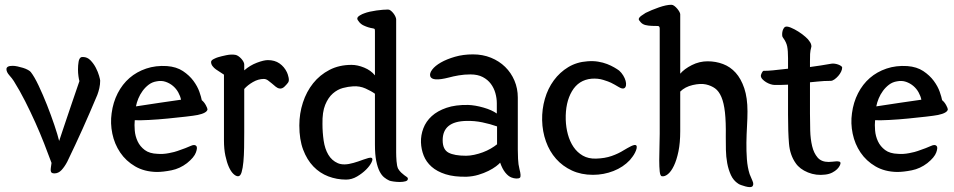

<svg xmlns="http://www.w3.org/2000/svg" viewBox="-20 -710 3999 805"><path d="M196 -27Q182 -65 165 -108.5Q148 -152 128 -196.5Q108 -241 85.5 -285.5Q63 -330 38 -370Q31 -381 19 -394.5Q7 -408 7 -420Q7 -434 33 -434Q42 -434 53.5 -431.5Q65 -429 76.5 -425.5Q88 -422 97 -417Q106 -412 109 -408Q124 -389 142 -351Q160 -313 177 -270Q194 -227 208 -185.5Q222 -144 228 -119Q236 -143 243.5 -165.5Q251 -188 260.5 -216Q270 -244 282.5 -281Q295 -318 313 -370Q311 -376 309 -390Q307 -404 307 -419Q307 -436 309.5 -451Q312 -466 320 -470Q322 -471 328 -471Q346 -471 359.5 -457Q373 -443 382 -425.5Q391 -408 395.5 -392Q400 -376 400 -372Q400 -356 396.5 -340.5Q393 -325 388 -312Q371 -272 356 -237Q341 -202 326 -169Q311 -136 295.5 -102.5Q280 -69 262 -32Q251 -11 238 3Q225 17 208 17Q194 17 193 7Q192 5 193 -5Q194 -15 196 -27Z M637 11Q585 10 546.5 -12.5Q508 -35 484 -70.5Q460 -106 451 -149.5Q442 -193 448 -235Q454 -281 473.5 -319Q493 -357 523 -383Q553 -409 593 -422.5Q633 -436 680 -433Q720 -430 747 -412Q774 -394 791 -371Q808 -348 816 -325Q824 -302 826 -290Q836 -282 843 -269Q850 -256 850 -251Q847 -236 809 -228Q794 -225 759 -221Q724 -217 683.5 -213Q643 -209 604.5 -207Q566 -205 545 -206Q543 -187 545 -163Q547 -139 557 -117.5Q567 -96 587 -81Q607 -66 641 -65Q663 -63 688.5 -68Q714 -73 724 -77Q762 -90 779 -98Q796 -106 803 -98Q809 -92 801.5 -71Q794 -50 764 -26Q734 -3 699 4Q664 11 637 11ZM739 -292Q736 -307 727.5 -322.5Q719 -338 705.5 -349.5Q692 -361 674.5 -367Q657 -373 637 -369Q618 -366 603.5 -355Q589 -344 578 -329Q567 -314 560 -297Q553 -280 550 -264Q604 -272 649 -279Q694 -286 739 -292Z M919 -397Q912 -402 903 -407.5Q894 -413 885.5 -419Q877 -425 871 -433Q865 -441 865 -450Q865 -457 876 -462.5Q887 -468 894 -470Q907 -474 928.5 -478.5Q950 -483 967 -480Q973 -479 979.5 -474.5Q986 -470 991.5 -464Q997 -458 1000.5 -451.5Q1004 -445 1004 -440V-415Q1028 -436 1057 -447Q1086 -458 1103 -458Q1132 -458 1152 -444Q1172 -430 1183 -407Q1187 -399 1190 -385Q1193 -371 1188 -364Q1184 -358 1173.5 -347.5Q1163 -337 1152 -339Q1144 -340 1136 -346.5Q1128 -353 1120 -360Q1112 -367 1103.5 -373Q1095 -379 1086 -379Q1063 -379 1040.5 -366Q1018 -353 1004 -337V-156Q1004 -124 1003.5 -91Q1003 -58 1000.5 -31.5Q998 -5 993 12Q988 29 978 29Q969 29 958.5 19Q948 9 939.5 -10Q931 -29 925 -57Q919 -85 919 -121Z M1552 -580Q1552 -587 1550.5 -588.5Q1549 -590 1544 -591Q1524 -594 1505 -603Q1494 -608 1486 -617.5Q1478 -627 1478 -632Q1478 -639 1489 -645.5Q1500 -652 1507 -654Q1517 -658 1530.5 -661Q1544 -664 1558 -666Q1572 -668 1585 -669Q1598 -670 1607 -670Q1613 -670 1619 -665Q1625 -660 1630 -653.5Q1635 -647 1638 -640Q1641 -633 1641 -629V-70Q1641 -55 1642.5 -34.5Q1644 -14 1649 -3Q1655 7 1662 13.5Q1669 20 1675 24.5Q1681 29 1685.5 32Q1690 35 1690 38Q1691 47 1680.5 50Q1670 53 1656.5 53Q1643 53 1629.5 51Q1616 49 1612 47Q1601 42 1590.5 33.5Q1580 25 1571.5 8.5Q1563 -8 1557.5 -35Q1552 -62 1552 -104V-317Q1537 -328 1512.5 -339Q1488 -350 1460 -348Q1440 -347 1417.5 -341Q1395 -335 1375.5 -318Q1356 -301 1343.5 -270.5Q1331 -240 1332 -190Q1332 -155 1337 -120.5Q1342 -86 1356.5 -61.5Q1371 -37 1396 -26Q1421 -15 1462 -27Q1470 -29 1481.5 -33Q1493 -37 1504 -41Q1515 -45 1524.5 -47.5Q1534 -50 1538 -48Q1545 -45 1538 -30Q1531 -15 1515 1Q1499 17 1477 30Q1455 43 1431 43Q1392 43 1356.5 29.5Q1321 16 1294 -12Q1267 -40 1251 -82.5Q1235 -125 1235 -184Q1235 -234 1250 -280Q1265 -326 1293 -361Q1321 -396 1361.5 -417Q1402 -438 1454 -438Q1479 -438 1507 -426.5Q1535 -415 1552 -394Z M2063 -277Q2063 -298 2057 -319.5Q2051 -341 2038 -358.5Q2025 -376 2004 -387Q1983 -398 1952 -398Q1927 -398 1903.5 -394Q1880 -390 1862 -385Q1792 -367 1784 -390Q1780 -402 1792 -418Q1804 -434 1828.5 -448Q1853 -462 1887.5 -472Q1922 -482 1963 -482Q2004 -482 2038.5 -468Q2073 -454 2098 -429.5Q2123 -405 2137 -372Q2151 -339 2151 -301V-83Q2151 -68 2152 -44Q2153 -20 2158 -1Q2166 29 2160 35Q2155 39 2144.5 38.5Q2134 38 2124 34Q2111 29 2098.5 13.5Q2086 -2 2077 -28Q2072 -22 2059.5 -12.5Q2047 -3 2028 6.5Q2009 16 1985.5 23Q1962 30 1936 31Q1884 32 1848 20.5Q1812 9 1789.5 -11Q1767 -31 1756.5 -57.5Q1746 -84 1745 -113Q1744 -143 1755 -172Q1766 -201 1790 -223Q1814 -245 1852 -258Q1890 -271 1943 -270Q1972 -269 2007 -259Q2042 -249 2063 -234ZM2064 -180Q2036 -190 2002.5 -197Q1969 -204 1935 -203Q1836 -201 1836 -122Q1836 -83 1860.5 -70Q1885 -57 1934 -57Q1950 -57 1968.5 -61Q1987 -65 2004.5 -71.5Q2022 -78 2037.5 -87Q2053 -96 2064 -105Z M2576 -414Q2586 -405 2593 -393.5Q2600 -382 2603 -371Q2606 -360 2604.5 -351.5Q2603 -343 2597 -340Q2589 -336 2573.5 -345.5Q2558 -355 2542 -363Q2532 -368 2509.5 -375Q2487 -382 2460 -380Q2406 -375 2378 -327.5Q2350 -280 2352 -208Q2353 -176 2361 -146.5Q2369 -117 2384.5 -94Q2400 -71 2423.5 -57.5Q2447 -44 2479 -45Q2516 -46 2544.5 -56Q2573 -66 2595 -80Q2602 -84 2610.5 -89Q2619 -94 2626.5 -97.5Q2634 -101 2639.5 -102Q2645 -103 2648 -100Q2651 -95 2649 -87Q2647 -79 2642.5 -70Q2638 -61 2632 -53Q2626 -45 2621 -39Q2593 -9 2552 7Q2511 23 2466 23Q2417 23 2378 5Q2339 -13 2311.5 -44Q2284 -75 2269 -117Q2254 -159 2253 -206Q2252 -252 2264.5 -295.5Q2277 -339 2302 -373Q2327 -407 2362.5 -428.5Q2398 -450 2443 -453Q2467 -455 2488 -451.5Q2509 -448 2525.5 -441.5Q2542 -435 2555 -427.5Q2568 -420 2576 -414Z M2746 -590Q2746 -601 2738 -601Q2729 -601 2713.5 -601.5Q2698 -602 2686 -605Q2674 -608 2666 -617Q2658 -626 2658 -629Q2658 -636 2669 -644Q2680 -652 2687 -656Q2711 -668 2742.5 -679Q2774 -690 2795 -690Q2801 -690 2807.5 -685Q2814 -680 2819.5 -673.5Q2825 -667 2828.5 -660.5Q2832 -654 2832 -650V-401Q2849 -421 2880.5 -437Q2912 -453 2947 -453Q2981 -453 3011.5 -441.5Q3042 -430 3064.5 -405Q3087 -380 3100.5 -340Q3114 -300 3114 -243Q3114 -215 3112 -181Q3110 -147 3109.5 -112Q3109 -77 3111.5 -42.5Q3114 -8 3123 20Q3128 33 3135 48.5Q3142 64 3134 72Q3130 75 3122 74.5Q3114 74 3105 71.5Q3096 69 3087.5 66Q3079 63 3075 60Q3055 47 3044.5 24Q3034 1 3029 -26Q3024 -53 3023.5 -82Q3023 -111 3023 -137Q3024 -199 3019.5 -239Q3015 -279 3004.5 -303.5Q2994 -328 2978 -339.5Q2962 -351 2940 -356Q2917 -361 2884.5 -353.5Q2852 -346 2832 -326V-160Q2832 -111 2824.5 -75Q2817 -39 2805.5 -15Q2794 9 2780.5 20Q2767 31 2755 29Q2748 28 2746 9Q2744 -10 2744 -37.5Q2744 -65 2745 -95Q2746 -125 2746 -149Z M3284 -466Q3284 -497 3280.5 -515Q3277 -533 3263 -552Q3260 -555 3259.5 -561.5Q3259 -568 3260 -575Q3261 -582 3264 -588Q3267 -594 3271 -597Q3279 -601 3295 -594.5Q3311 -588 3327.5 -577.5Q3344 -567 3357 -555.5Q3370 -544 3373 -538Q3382 -527 3382 -515Q3377 -497 3376.5 -483.5Q3376 -470 3376 -452V-429Q3399 -432 3421 -435.5Q3443 -439 3466 -443Q3472 -444 3479.5 -443Q3487 -442 3494 -439.5Q3501 -437 3506 -433.5Q3511 -430 3511 -427Q3511 -419 3506.5 -409.5Q3502 -400 3494.5 -391.5Q3487 -383 3478.5 -377Q3470 -371 3463 -371Q3434 -371 3407 -368L3376 -365V-233Q3376 -198 3377 -162.5Q3378 -127 3385 -97.5Q3392 -68 3408 -49.5Q3424 -31 3454 -31Q3461 -31 3469.5 -32Q3478 -33 3485.5 -33.5Q3493 -34 3498.5 -32.5Q3504 -31 3504 -26Q3504 -22 3500.5 -15Q3497 -8 3489.5 -0.5Q3482 7 3469.5 13.5Q3457 20 3440 22Q3402 27 3367.5 13Q3333 -1 3316 -26Q3292 -60 3288 -108Q3284 -156 3284 -229V-355Q3270 -354 3256 -354Q3242 -354 3226 -354Q3220 -354 3210.5 -357Q3201 -360 3192 -365.5Q3183 -371 3176.5 -378Q3170 -385 3170 -393Q3171 -399 3174.5 -405.5Q3178 -412 3181 -413Q3190 -413 3200 -413.5Q3210 -414 3220 -415L3284 -422Z M3741 11Q3689 10 3650.5 -12.5Q3612 -35 3588 -70.5Q3564 -106 3555 -149.5Q3546 -193 3552 -235Q3558 -281 3577.5 -319Q3597 -357 3627 -383Q3657 -409 3697 -422.5Q3737 -436 3784 -433Q3824 -430 3851 -412Q3878 -394 3895 -371Q3912 -348 3920 -325Q3928 -302 3930 -290Q3940 -282 3947 -269Q3954 -256 3954 -251Q3951 -236 3913 -228Q3898 -225 3863 -221Q3828 -217 3787.5 -213Q3747 -209 3708.5 -207Q3670 -205 3649 -206Q3647 -187 3649 -163Q3651 -139 3661 -117.5Q3671 -96 3691 -81Q3711 -66 3745 -65Q3767 -63 3792.5 -68Q3818 -73 3828 -77Q3866 -90 3883 -98Q3900 -106 3907 -98Q3913 -92 3905.5 -71Q3898 -50 3868 -26Q3838 -3 3803 4Q3768 11 3741 11ZM3843 -292Q3840 -307 3831.5 -322.5Q3823 -338 3809.5 -349.5Q3796 -361 3778.5 -367Q3761 -373 3741 -369Q3722 -366 3707.5 -355Q3693 -344 3682 -329Q3671 -314 3664 -297Q3657 -280 3654 -264Q3708 -272 3753 -279Q3798 -286 3843 -292Z"/></svg>

Font: Yeon Sung
Style: Regular
Weight: 400
Version: Version 1.001